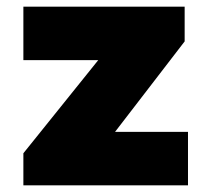

<svg xmlns="http://www.w3.org/2000/svg" viewBox="-20 -555 639 575"><path d="M50 0V-96L341 -458V-375H50V-535H533V-431L266 -84L262 -160H543V0Z"/></svg>

Font: Lexend Deca Black
Style: Regular
Weight: 900
Designer: Bonnie Shaver-Troup, Thomas Jockin
Foundry: Lexend
Version: Version 1.007